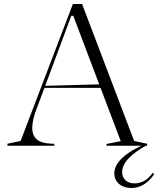

<svg xmlns="http://www.w3.org/2000/svg" viewBox="-20 -728 790 959"><path d="M17 0V-10L83 -24L344 -708H390L650 -24L715 -10V0H512V-9L583 -23L346 -649H336L165 -190Q153 -161 147 -134.5Q141 -108 141 -89Q141 -64 151.5 -46Q162 -28 186.5 -19Q211 -10 251 -10V0ZM190 -289V-299L488 -307V-289ZM715 -4Q653 30 621.5 64Q590 98 590 132Q590 157 607 172.5Q624 188 652 188Q678 188 701 175Q724 162 743 135L750 142Q728 175 699 193Q670 211 637 211Q612 211 592.5 202Q573 193 562 176.5Q551 160 551 138Q551 98 591 60.5Q631 23 708 -10Z"/></svg>

Font: Kalnia Light
Style: Regular
Weight: 300
Designer: Frida Medrano
Foundry: Frida Medrano
Version: Version 1.105